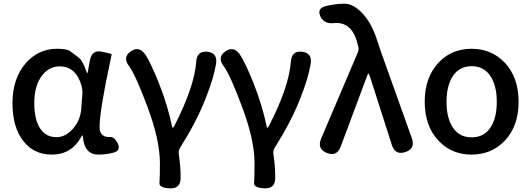

<svg xmlns="http://www.w3.org/2000/svg" viewBox="-20 -830 2896 1047"><path d="M263 13Q165 13 108 -60Q48 -135 48 -268.5Q48 -402 121 -486Q190 -564 290 -564Q344 -564 361 -552Q385 -534 409 -516Q431 -499 451 -441Q454 -431 456 -431Q458 -431 459 -439L470 -500Q481 -560 535 -548Q590 -537 589 -534Q588 -529 582 -500Q523 -226 523 -136Q523 -109 538 -95Q553 -81 579 -83Q605 -85 623 -46Q640 -7 596 3L584 6Q551 13 517 13Q439 13 432 -86Q432 -92 430 -92Q428 -92 421 -80Q368 13 263 13ZM288 -82Q337 -82 377.5 -127.5Q418 -173 423 -236L429 -313Q431 -337 425 -361Q395 -468 305 -468Q248 -468 210 -419Q167 -364 167 -269Q167 -178 198.5 -130Q230 -82 288 -82Z M906 197Q847 194 849.5 167.5Q852 141 852 59Q852 -65 785 -245Q720 -420 684 -469Q647 -517 692 -549Q737 -582 772 -533Q799 -494 846 -378Q895 -254 918 -141Q920 -133 922.5 -133Q925 -133 931 -144Q1040 -357 1050 -493Q1054 -554 1111 -548Q1168 -541 1158 -481Q1146 -406 1101 -292Q1053 -169 962 -24Q952 -8 955 11Q965 79 965 139Q965 200 906 197Z M1422 197Q1363 194 1365.5 167.5Q1368 141 1368 59Q1368 -65 1301 -245Q1236 -420 1200 -469Q1163 -517 1208 -549Q1253 -582 1288 -533Q1315 -494 1362 -378Q1411 -254 1434 -141Q1436 -133 1438.5 -133Q1441 -133 1447 -144Q1556 -357 1566 -493Q1570 -554 1627 -548Q1684 -541 1674 -481Q1662 -406 1617 -292Q1569 -169 1478 -24Q1468 -8 1471 11Q1481 79 1481 139Q1481 200 1422 197Z M1838 -31Q1817 26 1762 4Q1708 -18 1731 -74L1930 -541Q1938 -559 1934 -575Q1933 -580 1925 -608Q1893 -713 1800 -704Q1746 -698 1726 -743Q1707 -788 1766 -799L1792 -804Q1825 -810 1858 -810Q1909 -810 1961 -752Q2010 -698 2039 -602Q2048 -574 2058 -546L2226 -76Q2246 -19 2191 -1Q2136 18 2117 -39L1995 -420Q1992 -429 1989.5 -429Q1987 -429 1983 -419Z M2372 -62Q2296 -142 2296 -275Q2296 -408 2372 -489Q2443 -564 2551.5 -564Q2660 -564 2732 -489Q2808 -408 2808 -275Q2808 -142 2732 -62Q2660 13 2551.5 13Q2443 13 2372 -62ZM2450.5 -133Q2486 -81 2552 -81Q2618 -81 2653.5 -133Q2689 -185 2689 -274.5Q2689 -364 2653.5 -416.5Q2618 -469 2552 -469Q2486 -469 2450.5 -416.5Q2415 -364 2415 -274.5Q2415 -185 2450.5 -133Z"/></svg>

Font: Resource Han Rounded KR Medium
Style: Regular
Weight: 500
Designer: Cyano Hao (round all glyphs); Ryoko NISHIZUKA 西塚涼子 (kana, bopomofo & ideographs); Paul D. Hunt (Latin, Greek & Cyrillic)
Foundry: Cyano Hao
Version: 0.990